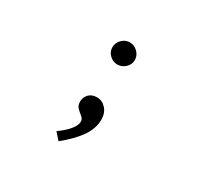

<svg xmlns="http://www.w3.org/2000/svg" viewBox="-127 -606 1004 948"><g transform="rotate(30 375.0 -131.5)"><path d="M364 -305Q338 -305 319 -323.5Q300 -342 300 -367Q300 -393 319 -412Q338 -431 364 -431Q389 -431 408.5 -412Q428 -393 428 -367Q428 -342 408.5 -323.5Q389 -305 364 -305ZM302 168 268 130Q305 104 327 77.5Q349 51 349 30Q349 14 335.5 3.5Q322 -7 309 -20Q296 -33 296 -55Q296 -79 312.5 -97Q329 -115 359 -115Q389 -115 410.5 -91Q432 -67 432 -30Q432 21 398.5 69Q365 117 302 168Z"/></g></svg>

Font: Inconsolata ExtraExpanded Thin
Style: Regular
Weight: 100
Width: 8
Monospace: yes
Designer: Raph Levien, Cyreal, Brenton Simpson
Foundry: Raph Levien, Cyreal, Google
Version: Version 3.100; ttfautohint (v1.8.4.7-5d5b)